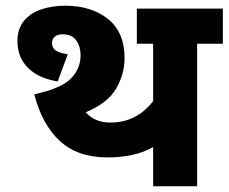

<svg xmlns="http://www.w3.org/2000/svg" viewBox="-20 -652 800 672"><path d="M670 -499V0H516V-137Q479 -117 439.5 -109Q400 -101 356 -101Q252 -101 189.5 -158.5Q127 -216 100 -322Q193 -342 227.5 -376.5Q262 -411 262 -459Q262 -489 247 -510.5Q232 -532 199 -532Q181 -532 171.5 -523.5Q162 -515 162 -501Q162 -485 174 -476Q186 -467 217 -462L182 -367Q114 -378 77.5 -415Q41 -452 41 -508Q41 -551 63.5 -578.5Q86 -606 124 -619Q162 -632 208 -632Q300 -632 358 -585.5Q416 -539 416 -449Q416 -393 386.5 -342Q357 -291 280 -259Q312 -223 366 -223Q458 -223 516 -298V-499H459V-622H760V-499Z"/></svg>

Font: Noto Sans ExtraBold
Style: Regular
Weight: 800
Designer: Monotype Design Team
Foundry: Monotype Imaging Inc.
Version: Version 2.007